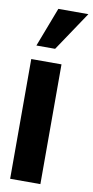

<svg xmlns="http://www.w3.org/2000/svg" viewBox="-94 -880 446 919"><g transform="rotate(10 129.0 -420.5)"><path d="M26 -582H173V0H26ZM112 -841H258L130 -650H39Z"/></g></svg>

Font: Ranchers
Style: Regular
Weight: 400
Designer: Pablo Impallari, Brenda Gallo
Foundry: Pablo Impallari, Brenda Gallo
Version: Version 1.000; ttfautohint (v0.8) -G 200 -r 50